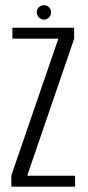

<svg xmlns="http://www.w3.org/2000/svg" viewBox="-20 -700 330 720"><path d="M22.5 0H261.5V-41H83V-44L258 -554.5V-596H26.5V-555H198.5V-554L22.5 -42ZM145 -626.5Q156 -626.5 163.8 -634.8Q171.5 -643 171.5 -654Q171.5 -665 163.8 -672.8Q156 -680.5 145 -680.5Q133.5 -680.5 125.8 -672.8Q118 -665 118 -654Q118 -642.5 126.2 -634.5Q134.5 -626.5 145 -626.5Z"/></svg>

Font: Anybody Condensed Light
Style: Regular
Weight: 300
Width: 3
Designer: Tyler Finck
Foundry: Etcetera Type Company
Version: Version 1.113;gftools[0.9.25]